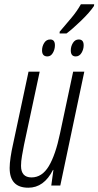

<svg xmlns="http://www.w3.org/2000/svg" viewBox="-20 -865 459 895"><path d="M290 -709Q317 -729 357.5 -768Q398 -807 418 -837L419 -845H357Q339 -813 313.5 -782.5Q288 -752 258 -717V-709ZM370 -654Q370 -681 347 -681Q330 -681 320 -665Q310 -649 310 -630Q310 -602 333 -602Q350 -602 360 -618.5Q370 -635 370 -654ZM236 -654Q236 -681 214 -681Q196 -681 186 -665Q176 -649 176 -630Q176 -602 201 -602Q217 -602 226.5 -618.5Q236 -635 236 -654ZM227 -73H229L219 0H261L373 -531H321L260 -244Q239 -143 207.5 -90.5Q176 -38 127 -38Q78 -38 78 -92Q78 -113 82.5 -138.5Q87 -164 92 -190L165 -531H113L40 -189Q34 -163 29.5 -133Q25 -103 25 -82Q25 10 112 10Q185 10 227 -73Z"/></svg>

Font: Noto Sans Display Condensed Light
Style: Italic
Weight: 300
Width: 3
Designer: Monotype Design team
Foundry: Monotype Imaging Inc.
Version: 1.000